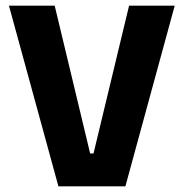

<svg xmlns="http://www.w3.org/2000/svg" viewBox="-20 -659 650 679"><path d="M186.6 0 11.6 -639H173.4L298.8 -116.3H310.7L436.5 -639H597.9L423.4 0Z"/></svg>

Font: Anek Tamil Medium
Style: Regular
Weight: 500
Designer: Aadarsh Rajan (Tamil), Yesha Goshar (Latin)
Foundry: Ek Type
Version: Version 1.003